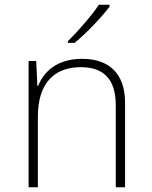

<svg xmlns="http://www.w3.org/2000/svg" viewBox="-20 -786 640 806"><path d="M265 -613V-606H293C345 -648 407 -715 440 -758V-766H395C367 -723 306 -653 265 -613ZM100 0H139V-297C139 -437 208 -504 319 -504C413 -504 466 -456 466 -344V0H505V-355C505 -479 436 -539 325 -539C220 -539 164 -486 140 -425H137L132 -530H100Z"/></svg>

Font: Noto Sans Mono ExtraLight
Style: Regular
Weight: 200
Designer: Monotype Design Team
Foundry: Monotype Imaging Inc.
Version: Version 2.014